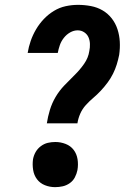

<svg xmlns="http://www.w3.org/2000/svg" viewBox="-20 -763 540 791"><path d="M299 -255H173Q177 -282 185.5 -310Q194 -338 209 -363.5Q224 -389 245 -411Q266 -433 287.5 -454Q309 -475 326.5 -500Q344 -525 348 -553Q351 -567 350.5 -582Q350 -597 344.5 -609.5Q339 -622 327 -630Q315 -638 300 -638Q284 -638 269 -629.5Q254 -621 243 -607Q232 -593 226.5 -577Q221 -561 218 -545H94Q98 -570 106.5 -594.5Q115 -619 128.5 -642Q142 -665 160.5 -684.5Q179 -704 202 -718Q225 -732 250.5 -737.5Q276 -743 301 -743Q328 -743 354.5 -738Q381 -733 403 -720Q425 -707 440.5 -687Q456 -667 464 -642.5Q472 -618 473.5 -591.5Q475 -565 471 -537Q467 -517 461 -497.5Q455 -478 445.5 -459Q436 -440 423 -422.5Q410 -405 395 -389Q380 -373 364 -359.5Q348 -346 333.5 -330Q319 -314 310.5 -294.5Q302 -275 299 -255ZM207 8Q185 8 165 0Q145 -8 132.5 -24.5Q120 -41 116.5 -63Q113 -85 116 -107Q119 -123 127 -137Q135 -151 148.5 -161Q162 -171 177 -174.5Q192 -178 208 -178Q230 -178 250.5 -170Q271 -162 283.5 -145.5Q296 -129 299.5 -107Q303 -85 299 -62Q296 -47 288.5 -32.5Q281 -18 267.5 -8.5Q254 1 238.5 4.5Q223 8 207 8Z"/></svg>

Font: Iosevka Curly Slab Extrabold
Style: Italic
Weight: 800
Italic angle: -9°
Monospace: yes
Designer: Belleve Invis
Foundry: Belleve Invis
Version: Version 22.1.2; ttfautohint (v1.8.4)